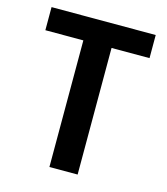

<svg xmlns="http://www.w3.org/2000/svg" viewBox="-103 -754 726 835"><g transform="rotate(15 260.0 -337.0)"><path d="M495 -674V-570H324V0H197V-570H26V-674Z"/></g></svg>

Font: Hind SemiBold
Style: Regular
Weight: 600
Designer: Manushi Parikh, Satya Rajpurohit
Foundry: Indian Type Foundry
Version: Version 2.001;PS 1.0;hotconv 1.0.79;makeotf.lib2.5.61930; tt